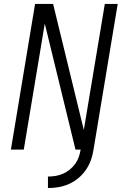

<svg xmlns="http://www.w3.org/2000/svg" viewBox="-20 -755 640 969"><path d="M222 194V136Q241 136 260 133Q279 130 297.5 122Q316 114 332 101Q348 88 359.5 72Q371 56 377.5 37.5Q384 19 387 0H361L206 -636L100 0H35L157 -735H248L403 -99L509 -735H574L452 0Q448 27 439 52.5Q430 78 414 101.5Q398 125 376 143.5Q354 162 328 173.5Q302 185 275.5 189.5Q249 194 222 194Z"/></svg>

Font: Iosevka Curly Light Extended
Style: Italic
Weight: 300
Width: 7
Italic angle: -9°
Monospace: yes
Designer: Belleve Invis
Foundry: Belleve Invis
Version: Version 11.1.0; ttfautohint (v1.8.3)